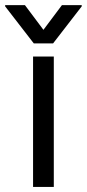

<svg xmlns="http://www.w3.org/2000/svg" viewBox="-76 -739 343 759"><path d="M54.7 0V-515.6H136.7V0ZM22.5 -718.8 95.7 -621.1 168.9 -718.8H247.1V-713.9L133.8 -567.4H57.6L-55.7 -713.9V-718.8Z"/></svg>

Font: Inter Display V
Style: Regular
Weight: 400
Designer: Rasmus Andersson
Foundry: rsms
Version: Version 3.015;git-src